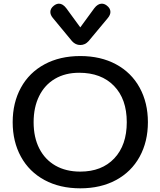

<svg xmlns="http://www.w3.org/2000/svg" viewBox="-20 -1015 873 1045"><path d="M49 -350Q49 -456 94 -538Q139 -620 222.5 -665Q306 -710 417 -710Q528 -710 611.5 -665Q695 -620 740 -538Q785 -456 785 -350Q785 -244 740 -162Q695 -80 611.5 -35Q528 10 417 10Q306 10 222.5 -35Q139 -80 94 -162Q49 -244 49 -350ZM670 -350Q670 -476 600.5 -547.5Q531 -619 411 -619Q335 -619 279 -586Q223 -553 193 -492Q163 -431 163 -350Q163 -267 194 -206.5Q225 -146 282 -113.5Q339 -81 417 -81Q534 -81 602 -153Q670 -225 670 -350ZM372 -791 267 -918Q254 -934 254 -950Q254 -969 273 -984Q287 -995 301 -995Q322 -995 341 -970L417 -866L493 -970Q512 -995 534 -995Q548 -995 561 -985Q581 -970 581 -950Q581 -934 567 -917L462 -791Q443 -770 417 -770Q391 -770 372 -791Z"/></svg>

Font: Kodchasan SemiBold
Style: Regular
Weight: 600
Version: Version 1.000; ttfautohint (v1.6)